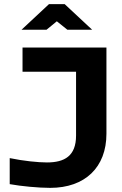

<svg xmlns="http://www.w3.org/2000/svg" viewBox="-20 -900 592 929"><path d="M207 -114C165 -114 94 -121 27 -135V-9C82 1 166 9 223 9C391 9 495 -90 495 -253V-670H89V-553H348V-244C348 -145 292 -114 207 -114ZM84 -756H205L255 -797L306 -756H426L293 -880H217Z"/></svg>

Font: LT Wave Bold
Style: Regular
Weight: 700
Designer: Daniel Lyons
Version: Version 2.5 (Glyphs App)